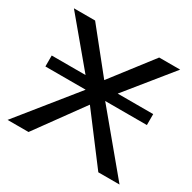

<svg xmlns="http://www.w3.org/2000/svg" viewBox="-117 -585 698 698"><g transform="rotate(30 232.0 -236.0)"><path d="M-3 0 188 -237H19V-283H161L3 -472H92L229 -301L361 -472H449L296 -283H445V-237H270L467 0H378L229 -197H228L85 0Z"/></g></svg>

Font: Coval
Style: Light
Weight: 300
Foundry: Context Ltd
Version: Version 001.000